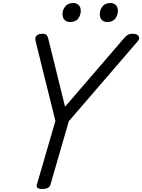

<svg xmlns="http://www.w3.org/2000/svg" viewBox="-20 -1238 942 1272"><path d="M260 14Q216 14 224 -14L347 -437L215 -969Q211 -988 221 -1000.5Q231 -1013 256 -1014Q279 -1015 287.5 -1007Q296 -999 300 -981L411 -531L801 -984Q815 -1001 828 -1008Q841 -1015 864 -1014Q890 -1013 899 -997.5Q908 -982 891 -963L436 -435L314 -14Q306 14 260 14ZM444 -1092Q423 -1092 408.5 -1105.5Q394 -1119 394 -1145Q394 -1172 412 -1195Q430 -1218 466 -1218Q486 -1218 500.5 -1205Q515 -1192 515 -1166Q515 -1138 498 -1115Q481 -1092 444 -1092ZM690 -1092Q669 -1092 655 -1105.5Q641 -1119 641 -1145Q641 -1172 658.5 -1195Q676 -1218 712 -1218Q733 -1218 747 -1205Q761 -1192 761 -1166Q761 -1138 744 -1115Q727 -1092 690 -1092Z"/></svg>

Font: Playwrite AU NSW
Style: Regular
Weight: 400
Designer: Veronika Burian, José Scaglione
Foundry: TypeTogether
Version: Version 1.002